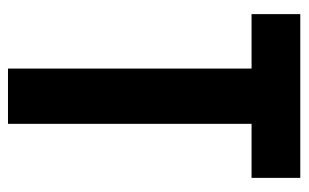

<svg xmlns="http://www.w3.org/2000/svg" viewBox="-162 -592 754 469"><g transform="rotate(90 214.5 -357.0)"><path d="M282 0H147V-595H14V-714H414V-595H282Z"/></g></svg>

Font: Noto Sans Armenian ExtraCondensed
Style: Bold
Weight: 700
Width: 2
Designer: Monotype Design Team
Foundry: Monotype Imaging Inc.
Version: Version 2.008; ttfautohint (v1.8.4.7-5d5b)